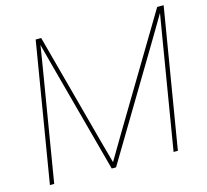

<svg xmlns="http://www.w3.org/2000/svg" viewBox="-105 -848 1042 968"><g transform="rotate(-15 416.5 -364.0)"><path d="M39.6 0 160.2 -727.5H189L344.2 -148.4Q352.5 -118.7 360.6 -88.9Q368.7 -59.1 377 -29.3Q394.5 -59.1 412.1 -88.9Q429.7 -118.7 447.3 -148.4L794.4 -727.5H828.1L707.5 0H685.1L776.9 -554.7Q782.7 -589.8 788.6 -624.8Q794.4 -659.7 800.3 -694.8Q779.8 -659.7 759 -624.8Q738.3 -589.8 717.3 -554.7L384.8 0H362.3L213.4 -554.7Q204.1 -589.8 194.8 -624.8Q185.5 -659.7 176.3 -694.8Q170.9 -659.7 165.3 -624.8Q159.7 -589.8 153.8 -554.7L62 0Z"/></g></svg>

Font: Inter Display Thin
Style: Italic
Weight: 100
Italic angle: -9.39999°
Designer: Rasmus Andersson
Foundry: rsms
Version: Version 4.000;git-a52131595